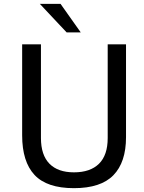

<svg xmlns="http://www.w3.org/2000/svg" viewBox="-20 -971 753 1001"><path d="M365.5 10Q224.5 10 160 -59Q95.5 -128 95.5 -265.5V-740H193.5V-251.5Q193.5 -162.5 237.8 -117.5Q282 -72.5 365.5 -72.5Q450.5 -72.5 496 -117.2Q541.5 -162 541.5 -251.5V-740H637V-256Q637 -125 571.2 -57.5Q505.5 10 365.5 10ZM401 -802H327.5L187.5 -951H295.5Z"/></svg>

Font: 1883 Sans
Style: Regular
Weight: 400
Designer: 1883 Sans project is a fork of Public Sans.
Version: Version 1.009